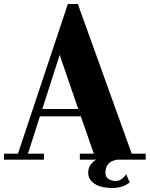

<svg xmlns="http://www.w3.org/2000/svg" viewBox="-20 -739 750 962"><path d="M385 -156H180L120 31H200V61H0V31H70L320 -719H370L640 31H710V61H567Q534 67 521 84.5Q508 102 508 127Q508 147 523.5 157.5Q539 168 558 168Q575 168 588 159Q601 150 612 134L630 175Q611 190 588.5 196.5Q566 203 544 203Q523 203 501.5 199.5Q480 196 462.5 187Q445 178 433.5 163Q422 148 422 126Q422 103 433.5 87Q445 71 462 61H380V31H450ZM192 -193H372L279 -464Z"/></svg>

Font: Cafe24 ClassicType
Style: Regular
Weight: 400
Designer: Cafe24 thkim, hmlim, mnelim & 4IR
Foundry: Cafe24
Version: Version 1.000